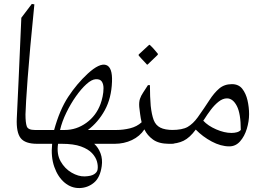

<svg xmlns="http://www.w3.org/2000/svg" viewBox="-20 -728 1336 972"><path d="M168 0Q107 0 84.5 -29Q62 -58 65 -128Q68 -199 74.5 -330.5Q81 -462 88 -638L141 -708L154 -706Q130 -467 120 -331.5Q110 -196 109 -149Q109 -107 115.5 -88.5Q122 -70 156 -70H184Q196 -70 202.5 -61Q209 -52 209 -40Q209 -26 199 -13Q189 0 168 0Z M169 0Q138 0 118.5 -10Q99 -20 99 -35Q99 -50 118.5 -60Q138 -70 169 -70H254Q282 -172 325.5 -238Q369 -304 424 -355Q484 -410 517 -399Q550 -388 547 -314Q544 -231 510.5 -170Q477 -109 425 -70H563Q580 -70 592 -60Q604 -50 604 -35Q604 -20 592 -10Q580 0 563 0H457Q478 19 489 48.5Q500 78 495 113Q487 171 455.5 197Q424 223 383 224Q341 225 307 196.5Q273 168 255 117Q237 66 244 0ZM465 -327Q444 -326 417.5 -302Q391 -278 364.5 -240.5Q338 -203 316 -158Q294 -113 284 -70H308Q367 -70 417 -106Q467 -142 489 -202Q495 -218 499.5 -239.5Q504 -261 504 -281.5Q504 -302 495.5 -315Q487 -328 465 -327ZM292 0H274Q266 52 287 89Q308 126 342.5 146Q377 166 409 165Q441 164 456.5 154Q472 144 474 130Q477 112 471 90Q465 68 446 47.5Q427 27 390 13.5Q353 0 292 0Z M685 -186Q683 -211 688.5 -227.5Q694 -244 705 -260Q716 -276 729 -297H739Q739 -267 740 -241Q741 -215 743 -192Q748 -147 758 -120.5Q768 -94 791.5 -82Q815 -70 857 -70H860Q874 -70 881 -59.5Q888 -49 887 -36Q886 -23 877.5 -11.5Q869 0 851 0H836Q784 0 754.5 -21.5Q725 -43 711 -73Q688 -38 648 -19Q608 0 560 0Q553 0 537 -3.5Q521 -7 507.5 -15Q494 -23 494 -35Q494 -51 508 -58.5Q522 -66 540 -68Q558 -70 570 -70Q604 -70 638.5 -78.5Q673 -87 697 -109Q692 -130 689.5 -150Q687 -170 685 -186ZM724 -401Q723 -403 715 -411Q707 -419 697.5 -429.5Q688 -440 682 -447V-452L735 -501H738Q750 -490 759.5 -479Q769 -468 779 -456V-451L727 -401Z M1141 13Q1098 13 1052 -11.5Q1006 -36 971 -72Q941 -31 909.5 -15.5Q878 0 835 0Q807 0 792 -10Q777 -20 777 -33Q777 -47 794.5 -58.5Q812 -70 849 -70Q903 -70 930 -85.5Q957 -101 981 -134Q1015 -182 1039.5 -220Q1064 -258 1090 -280Q1116 -302 1154 -302Q1188 -302 1206.5 -278.5Q1225 -255 1233 -220Q1241 -185 1241 -150Q1241 -114 1229.5 -76Q1218 -38 1195.5 -12.5Q1173 13 1141 13ZM1014 -124Q1012 -120 1009 -117Q1033 -91 1074.5 -73Q1116 -55 1152 -55Q1167 -55 1179.5 -58.5Q1192 -62 1199 -70Q1199 -153 1179 -191.5Q1159 -230 1129 -230Q1108 -230 1087 -213.5Q1066 -197 1047.5 -172.5Q1029 -148 1014 -124Z"/></svg>

Font: Bona Nova SC
Style: Italic
Weight: 400
Italic angle: -4°
Designer: Mateusz Machalski
Foundry: Capitalics
Version: Version 4.001; ttfautohint (v1.8.4.7-5d5b)